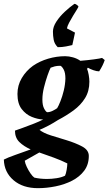

<svg xmlns="http://www.w3.org/2000/svg" viewBox="-51 -765 566 1001"><path d="M147 216Q68 216 19.5 174.5Q-29 133 -31 67Q-12 57 29 42.5Q70 28 109 14Q73 -2 50 -24.5Q27 -47 27 -84Q41 -89 69 -99Q97 -109 126 -120.5Q155 -132 174 -142Q146 -143 115 -155.5Q84 -168 62 -196.5Q40 -225 40 -275Q40 -320 62.5 -358Q85 -396 121 -422Q156 -446 200 -459Q244 -472 289 -472Q308 -472 329.5 -466Q351 -460 368 -448Q405 -451 438.5 -455.5Q472 -460 481 -463L495 -452Q486 -424 466 -393Q453 -393 436 -399Q419 -405 407 -412L403 -406Q408 -394 411.5 -374.5Q415 -355 415 -339Q415 -290 392.5 -253.5Q370 -217 332.5 -189.5Q295 -162 251 -139Q228 -124 203.5 -111Q179 -98 155 -88Q174 -72 214.5 -59Q255 -46 296 -34Q342 -20 377 -1.5Q412 17 412 48Q412 93 388 125Q364 157 325 177Q286 197 239 206.5Q192 216 147 216ZM195 -180Q209 -180 224 -187.5Q239 -195 247 -201Q254 -212 264 -237Q274 -262 281.5 -293Q289 -324 290 -355Q290 -386 281 -402.5Q272 -419 264 -422Q246 -422 234.5 -419Q223 -416 213 -412Q207 -401 197 -372.5Q187 -344 178.5 -310Q170 -276 170 -246Q170 -216 179 -199Q188 -182 195 -180ZM128 161Q158 168 194 168Q218 168 244 164Q270 160 288 151Q293 141 296.5 120.5Q300 100 300 87Q268 71 230 57Q192 43 154 30L78 73Q80 87 88.5 105Q97 123 108 139Q119 155 128 161ZM250 -519Q233 -536 229 -557Q225 -578 225 -600Q225 -625 243 -652.5Q261 -680 287.5 -704.5Q314 -729 337 -745Q343 -745 350.5 -739Q358 -733 358 -731Q358 -728 349.5 -714.5Q341 -701 330 -683Q319 -665 309.5 -647Q300 -629 298 -617L340 -595Q339 -590 336 -576Q333 -562 330 -548Q327 -534 326 -530Q314 -527 293.5 -523Q273 -519 250 -519Z"/></svg>

Font: Labrada
Style: Bold Italic
Weight: 700
Italic angle: -7°
Designer: Mercedes Jáuregui
Foundry: Omnibus-Type Team
Version: Version 1.000; ttfautohint (v1.8.4.7-5d5b)